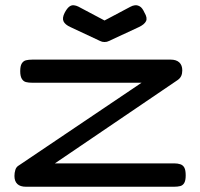

<svg xmlns="http://www.w3.org/2000/svg" viewBox="-20 -701 762 731"><path d="M79 10Q57 10 46 -0.5Q35 -11 35 -31Q35 -43 38.5 -54.5Q42 -66 53 -72L519 -386H103Q89 -386 79 -388.5Q69 -391 63 -401Q57 -411 57 -430Q57 -450 63 -459.5Q69 -469 79 -471.5Q89 -474 103 -474H630Q651 -474 662.5 -463.5Q674 -453 674 -433Q674 -421 670 -412Q666 -403 656 -396L189 -79H643Q657 -79 667 -75.5Q677 -72 682 -62.5Q687 -53 687 -33Q687 -14 681.5 -4.5Q676 5 666 7.5Q656 10 642 10ZM378 -623 476 -675Q485 -680 494 -681Q503 -682 512.5 -676.5Q522 -671 530 -653Q542 -633 536 -620.5Q530 -608 509 -598L395 -545Q391 -543 387 -542Q383 -541 378 -541Q373 -541 369 -542Q365 -543 361 -545L248 -598Q228 -607 222 -619.5Q216 -632 226 -652Q235 -669 243.5 -675.5Q252 -682 261 -681Q270 -680 278 -676Z"/></svg>

Font: Fredoka Expanded
Style: Regular
Weight: 400
Width: 7
Designer: Ben Nathan
Foundry: Milena B. Brandão, Ben Nathan
Version: Version 2.001